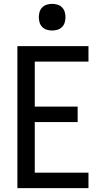

<svg xmlns="http://www.w3.org/2000/svg" viewBox="-20 -974 540 994"><path d="M70 0V-735H438V-655H160V-422H382V-342H160V-80H438V0ZM250 -816Q236 -816 222.5 -820Q209 -824 199 -834Q189 -844 185 -857.5Q181 -871 181 -885Q181 -899 185 -912.5Q189 -926 199 -936Q209 -946 222.5 -950Q236 -954 250 -954Q264 -954 277.5 -950Q291 -946 301 -936Q311 -926 315 -912.5Q319 -899 319 -885Q319 -871 315 -857.5Q311 -844 301 -834Q291 -824 277.5 -820Q264 -816 250 -816Z"/></svg>

Font: Iosevka SS18 Medium
Style: Regular
Weight: 500
Monospace: yes
Designer: Belleve Invis
Foundry: Belleve Invis
Version: Version 25.1.1; ttfautohint (v1.8.4)